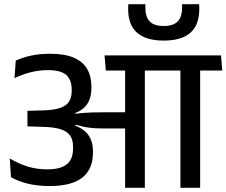

<svg xmlns="http://www.w3.org/2000/svg" viewBox="-20 -900 1085 920"><path d="M939 0V-587.5H844.5V0ZM1045 -562 1039 -634.5H737L744.5 -562ZM780 -562 774.5 -634.5H481L487 -562ZM579.5 0H674V-589H579.5ZM27 -140.5 32.5 -51Q68 -31 114 -19.8Q160 -8.5 217 -8.5Q323.5 -8.5 374.5 -49Q425.5 -89.5 425.5 -169.5V-176Q425.5 -213 411 -241Q396.5 -269 363.5 -287.5Q330.5 -306 275 -314.5L274 -347Q326 -349.5 357.8 -366.2Q389.5 -383 403.8 -411.5Q418 -440 418 -478V-484.5Q418 -534.5 397.5 -569.8Q377 -605 333.2 -623.8Q289.5 -642.5 220 -642.5Q170 -642.5 128.8 -633.5Q87.5 -624.5 55.5 -609.5L49.5 -525.5Q88 -544 128 -554Q168 -564 209.5 -564Q271.5 -564 297.5 -540.8Q323.5 -517.5 323.5 -470.5V-463Q323.5 -432 310.2 -412.2Q297 -392.5 267 -382.5Q237 -372.5 186 -371L111.5 -369V-294.5L191 -292Q240.5 -290.5 271.2 -280.5Q302 -270.5 316 -250.2Q330 -230 330 -198V-188Q330 -153.5 316.5 -131.5Q303 -109.5 275.8 -99Q248.5 -88.5 207.5 -88.5Q155.5 -88.5 111.8 -102.2Q68 -116 27 -140.5ZM269 -355V-306.5L339 -291L341.5 -302.5Q363 -296.5 381.8 -292.5Q400.5 -288.5 422.8 -286.5Q445 -284.5 476.5 -284.5H613.5V-362H474.5Q443 -362 421.5 -361.2Q400 -360.5 381.5 -359Q363 -357.5 341 -355L340 -363.5ZM934 -880H852.5Q852.5 -879 852.5 -872.2Q852.5 -865.5 852.5 -865Q852.5 -818 831 -796.8Q809.5 -775.5 764.5 -775.5Q719 -775.5 697.8 -796.8Q676.5 -818 676.5 -865Q676.5 -865.5 676.5 -872Q676.5 -878.5 676.5 -880H595Q594.5 -871.5 594.2 -866.8Q594 -862 594 -858Q594 -780 637.2 -742.8Q680.5 -705.5 764.5 -705.5Q849 -705.5 892 -742.8Q935 -780 935 -858Q935 -862 934.8 -866.8Q934.5 -871.5 934 -880Z"/></svg>

Font: Anek Devanagari Medium
Style: Regular
Weight: 500
Designer: Kailash Malviya (Devanagari) & Yesha Goshar (Latin)
Foundry: Ek Type
Version: Version 1.003